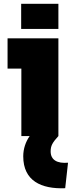

<svg xmlns="http://www.w3.org/2000/svg" viewBox="-20 -720 380 1016"><path d="M93 0H137C116 30 103 67 103 107C103 237 198 281 325 276L340 141C283 146 248 127 248 81C248 52 257 35 289 0V-517H20V-357H93ZM92 -567H289V-700H92Z"/></svg>

Font: Finlandica Black
Style: Regular
Weight: 900
Designer: Niklas Ekholm, Juho Hiilivirta, Jaakko Suomalainen
Foundry: Helsinki Type Studio
Version: Version 2.000;Glyphs 3.2 (3202)